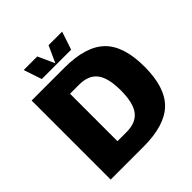

<svg xmlns="http://www.w3.org/2000/svg" viewBox="-226 -1036 1202 1202"><g transform="rotate(-45 375.0 -435.0)"><path d="M360 0H70V-700H360Q549 -700 634.5 -617Q720 -534 720 -350Q720 -166 634.5 -83Q549 0 360 0ZM350 -560H270V-140H350Q434 -140 472 -190Q510 -240 510 -350Q510 -460 472 -510Q434 -560 350 -560ZM510 -870 470 -750H210L170 -870H290L340 -760L390 -870Z"/></g></svg>

Font: Fivo Sans Modern Heavy
Style: Regular
Weight: 900
Designer: Alexander Slobzheninov
Foundry: Alexander Slobzheninov
Version: 1.0